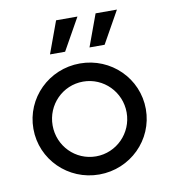

<svg xmlns="http://www.w3.org/2000/svg" viewBox="-72 -667 659 738"><g transform="rotate(-10 257.0 -298.0)"><path d="M304.2 -479.2H363.2L433.3 -604.2H350ZM150 -479.2H209L279.2 -604.2H195.8ZM256.9 8.3C378.5 8.3 476.4 -88.2 476.4 -208.3C476.4 -328.5 378.5 -425 256.9 -425C135.4 -425 37.5 -328.5 37.5 -208.3C37.5 -88.2 135.4 8.3 256.9 8.3ZM256.9 -62.5C176.4 -62.5 112.5 -127.8 112.5 -208.3C112.5 -288.9 176.4 -354.2 256.9 -354.2C336.8 -354.2 401.4 -288.9 401.4 -208.3C401.4 -127.8 336.8 -62.5 256.9 -62.5Z"/></g></svg>

Font: Afacad
Style: Regular
Weight: 400
Designer: Kristian Moeller
Foundry: Dicotype
Version: Version 1.000